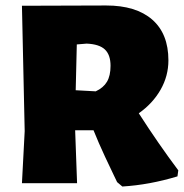

<svg xmlns="http://www.w3.org/2000/svg" viewBox="-20 -668 671 700"><path d="M630 -47 627 -25Q525 6 426 12L407 -4L395 -29Q387 -45 363 -96.5Q339 -148 321 -193H254L261 0H60L70 -190L60 -647L367 -648Q476 -648 535 -596.5Q594 -545 594 -448Q594 -391 565.5 -341Q537 -291 486 -255Q558 -143 630 -47ZM296 -509 260 -506 256 -339 329 -335Q357 -348 370 -370Q383 -392 383 -428Q383 -468 362.5 -487.5Q342 -507 296 -509Z"/></svg>

Font: Luna Sans Black
Style: Regular
Weight: 900
Designer: Juan Pablo del Peral
Foundry: Huerta Tipografica
Version: Version 2.001; ttfautohint (v1.5)